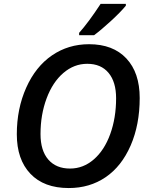

<svg xmlns="http://www.w3.org/2000/svg" viewBox="-20 -951 765 981"><path d="M693.8 -450.2Q693.8 -314 647.5 -207.5Q601.1 -101.1 519.8 -45.7Q438.5 9.8 331.1 9.8Q204.6 9.8 135.3 -63.2Q65.9 -136.2 65.9 -265.1Q65.9 -395.5 114 -503.2Q162.1 -610.8 245.6 -668Q329.1 -725.1 435.1 -725.1Q557.6 -725.1 625.7 -652.3Q693.8 -579.6 693.8 -450.2ZM425.8 -625Q358.4 -625 303.7 -578.1Q249 -531.2 218 -448Q187 -364.7 187 -266.1Q187 -181.6 226.8 -135.7Q266.6 -89.8 337.9 -89.8Q405.3 -89.8 459.2 -136.5Q513.2 -183.1 543.2 -265.9Q573.2 -348.6 573.2 -449.2Q573.2 -532.2 534.7 -578.6Q496.1 -625 425.8 -625ZM384.3 -783.2Q431.6 -835.9 494.1 -931.2H623V-921.9Q596.7 -889.6 545.9 -843Q495.1 -796.4 460.4 -771H384.3Z"/></svg>

Font: Open Sans Semibold
Style: Italic
Weight: 600
Italic angle: -12°
Foundry: Ascender Corporation
Version: Version 1.10